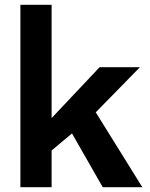

<svg xmlns="http://www.w3.org/2000/svg" viewBox="-20 -780 623 800"><path d="M563 -500H395L195 -288V-760H65V0H195V-153L280 -224L408 0H573L379 -312Z"/></svg>

Font: Gully SemiBold
Style: Regular
Weight: 600
Designer: jaikishan Patel
Foundry: MagicType
Version: Version 1.000;Glyphs 3.2 (3242)